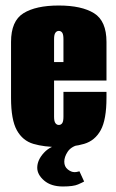

<svg xmlns="http://www.w3.org/2000/svg" viewBox="-20 -525 421 696"><path d="M193 8Q140 8 101 -3.5Q62 -15 41 -53Q20 -91 20 -170V-373Q20 -449 65 -477Q110 -505 193 -505Q276 -505 321 -477Q366 -449 366 -373V-233H176V-102Q176 -85 181 -78.5Q186 -72 193 -72Q201 -72 205.5 -78.5Q210 -85 210 -102V-192H366V-171Q366 -91 345 -53Q324 -15 285 -3.5Q246 8 193 8ZM176 -300H210V-383Q210 -400 205.5 -406.5Q201 -413 193 -413Q186 -413 181 -406.5Q176 -400 176 -383ZM208 151Q165 151 140 129.5Q115 108 115 83Q115 55 139.5 28.5Q164 2 205 -2L264 0Q237 7 225 25.5Q213 44 213 61Q213 79 225.5 89Q238 99 250 99Q257 99 261.5 97.5Q266 96 268 96L285 133Q280 136 263 143.5Q246 151 208 151Z"/></svg>

Font: Alumni Sans Black
Style: Regular
Weight: 900
Designer: Robert E. Leuschke
Foundry: Robert E. Leuschke
Version: Version 1.018